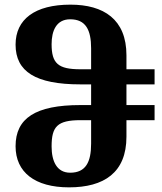

<svg xmlns="http://www.w3.org/2000/svg" viewBox="-20 -793 697 826"><path d="M277 13C427 13 524 -50 524 -205V-276H645V-341H524V-430H645V-495H524V-555C524 -710 426 -773 283 -773C130 -773 47 -710 47 -601C47 -485 133 -430 326 -430H372V-341H326C132 -341 47 -284 47 -164C47 -52 130 13 277 13ZM326 -495C230 -495 202 -520 202 -603C202 -660 222 -710 282 -710C349 -710 372 -664 372 -585V-495ZM282 -50C224 -50 202 -100 202 -163C202 -248 226 -276 326 -276H372V-175C372 -96 349 -50 282 -50Z"/></svg>

Font: Noto Serif Georgian Bold
Style: Regular
Weight: 700
Designer: Monotype Design Team, Akaki Razmadze
Foundry: Google LLC
Version: Version 2.003